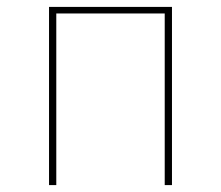

<svg xmlns="http://www.w3.org/2000/svg" viewBox="-20 -536 640 556"><path d="M122 -516H478V0H457V-497H143V0H122Z"/></svg>

Font: IBM Plex Mono Thin
Style: Regular
Weight: 100
Monospace: yes
Designer: Mike Abbink, Paul van der Laan, Pieter van Rosmalen
Foundry: Bold Monday
Version: Version 2.3